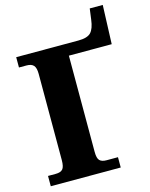

<svg xmlns="http://www.w3.org/2000/svg" viewBox="-127 -945 804 1026"><g transform="rotate(-15 275.0 -432.0)"><path d="M24 -57H67Q94 -57 105.5 -70Q117 -83 117 -120V-597Q117 -630 105 -643.5Q93 -657 66 -657H24V-714H368Q418 -714 437.5 -734.5Q457 -755 463 -804L471 -864H543L535 -649H298V-116Q298 -81 310 -69Q322 -57 348 -57H411V0H24Z"/></g></svg>

Font: Noto Serif ExtraBold
Style: Regular
Weight: 800
Designer: Monotype Design Team
Foundry: Monotype Imaging Inc.
Version: Version 1.001